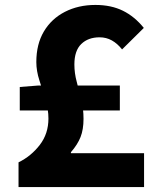

<svg xmlns="http://www.w3.org/2000/svg" viewBox="-20 -757 639 777"><path d="M55 0V-100Q106 -125 141 -170.5Q176 -216 176 -277Q176 -315 164 -354Q152 -393 139.5 -431.5Q127 -470 127 -506Q127 -578 157.5 -629.5Q188 -681 242.5 -709Q297 -737 366 -737Q430 -737 477.5 -713.5Q525 -690 562 -644L474 -557Q455 -581 432.5 -593.5Q410 -606 383 -606Q337 -606 309 -579Q281 -552 281 -496Q281 -461 290.5 -426Q300 -391 309 -354Q318 -317 318 -276Q318 -233 306 -202.5Q294 -172 267 -141V-137H563V0ZM60 -310V-405L136 -411H465V-310Z"/></svg>

Font: Noto Sans KR ExtraBold
Style: Regular
Weight: 800
Designer: Ryoko NISHIZUKA  (kana, bopomofo & ideographs); Paul D. Hunt (Latin, Greek & Cyrillic); Sandoll Communications , Soo-you
Foundry: Adobe
Version: Version 2.004-H2;hotconv 1.0.118;makeotfexe 2.5.65603